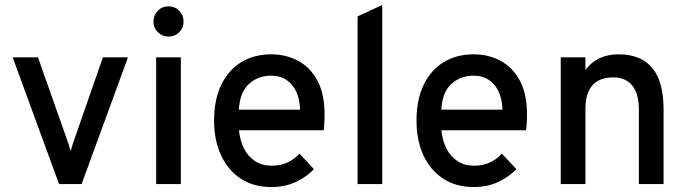

<svg xmlns="http://www.w3.org/2000/svg" viewBox="-20 -742 2772 774"><path d="M218 0 31 -511H133L249 -182.5Q253.5 -170.5 257.5 -158.2Q261.5 -146 265 -133Q268.5 -146 272.2 -158.2Q276 -170.5 280.5 -182.5L395 -511H496L309 0Z M609.5 0V-511H709V0ZM659 -594.5Q634 -594.5 616.2 -612.2Q598.5 -630 598.5 -655Q598.5 -680.5 616 -698.5Q633.5 -716.5 659 -716.5Q685 -716.5 702.5 -698.5Q720 -680.5 720 -655Q720 -629.5 702.5 -612Q685 -594.5 659 -594.5Z M1073.5 12Q1002 12 950.2 -22Q898.5 -56 870.8 -116.5Q843 -177 843 -256Q843 -340 871.8 -399.8Q900.5 -459.5 952.2 -491.2Q1004 -523 1073.5 -523Q1132.5 -523 1181.2 -497.2Q1230 -471.5 1259.2 -417.8Q1288.5 -364 1288.5 -280Q1288.5 -268 1287.8 -251.2Q1287 -234.5 1285 -217H943.5Q947.5 -174.5 964.2 -142.2Q981 -110 1009 -92Q1037 -74 1075 -74Q1108.5 -74 1136 -85.8Q1163.5 -97.5 1187.5 -122.5L1245.5 -60Q1215.5 -28.5 1172 -8.2Q1128.5 12 1073.5 12ZM943 -300H1189.5Q1188.5 -340.5 1174.8 -371.2Q1161 -402 1135.2 -419.5Q1109.5 -437 1072.5 -437Q1021 -437 984 -404Q947 -371 943 -300Z M1421.5 0V-676L1521 -722V0Z M1889.5 12Q1818 12 1766.2 -22Q1714.5 -56 1686.8 -116.5Q1659 -177 1659 -256Q1659 -340 1687.8 -399.8Q1716.5 -459.5 1768.2 -491.2Q1820 -523 1889.5 -523Q1948.5 -523 1997.2 -497.2Q2046 -471.5 2075.2 -417.8Q2104.5 -364 2104.5 -280Q2104.5 -268 2103.8 -251.2Q2103 -234.5 2101 -217H1759.5Q1763.5 -174.5 1780.2 -142.2Q1797 -110 1825 -92Q1853 -74 1891 -74Q1924.5 -74 1952 -85.8Q1979.5 -97.5 2003.5 -122.5L2061.5 -60Q2031.5 -28.5 1988 -8.2Q1944.5 12 1889.5 12ZM1759 -300H2005.5Q2004.5 -340.5 1990.8 -371.2Q1977 -402 1951.2 -419.5Q1925.5 -437 1888.5 -437Q1837 -437 1800 -404Q1763 -371 1759 -300Z M2240.5 0V-511H2340V-460Q2364 -492 2397.2 -507.5Q2430.5 -523 2473.5 -523Q2564 -523 2609.5 -468Q2655 -413 2655 -302V0H2555.5V-299.5Q2555.5 -364 2529 -397Q2502.5 -430 2452 -430Q2396 -430 2368 -398Q2340 -366 2340 -301.5V0Z"/></svg>

Font: Overpass Medium
Style: Regular
Weight: 500
Designer: Delve Withrington, Dave Bailey, Thomas Jockin
Foundry: Delve Fonts LLC
Version: Version 4.000